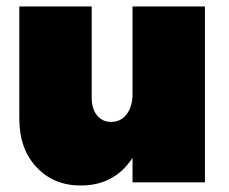

<svg xmlns="http://www.w3.org/2000/svg" viewBox="-20 -567 712 597"><path d="M40 -198.2V-546.9H265.1V-263.2Q265.1 -229 281.5 -208.5Q297.9 -188 325.2 -188Q356 -188 374 -211.9Q392.1 -235.8 392.1 -275.9V-546.9H617.2V0H392.1V-76.2Q335.9 9.8 231 9.8Q146.5 9.8 93.3 -47.4Q40 -104.5 40 -198.2Z"/></svg>

Font: Trueno Black
Style: Regular
Weight: 900
Designer: Julieta Ulanovsky
Foundry: Julieta Ulanovsky
Version: Version 3.001b | FøM Fix